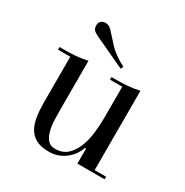

<svg xmlns="http://www.w3.org/2000/svg" viewBox="-162 -810 923 960"><g transform="rotate(30 299.5 -330.0)"><path d="M335 -445V-460H356Q392 -460 426 -462.5Q460 -465 495 -473V-15H561V0H404V-87H398Q381 -39 341 -9.5Q301 20 250 20Q204 20 176 5Q148 -10 132.5 -37Q117 -64 111.5 -101.5Q106 -139 106 -185V-445H35V-460H56Q92 -460 126 -462.5Q160 -465 195 -473V-199Q195 -169 196 -135Q197 -101 204 -73Q211 -45 226 -26.5Q241 -8 269 -8Q312 -8 338.5 -32Q365 -56 380 -93.5Q395 -131 400.5 -176Q406 -221 406 -264V-445ZM174 -603Q157 -611 148.5 -620Q140 -629 140 -647Q140 -662 149.5 -671Q159 -680 174 -680Q188 -680 198.5 -673.5Q209 -667 220 -653Q240 -630 270 -598Q300 -566 361 -534L354 -519Z"/></g></svg>

Font: Elsie
Style: Regular
Weight: 400
Designer: Alejandro Inler
Foundry: Alejandro Inler
Version: 1.001